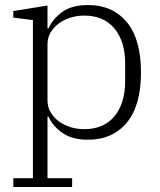

<svg xmlns="http://www.w3.org/2000/svg" viewBox="-20 -544 635 764"><path d="M33 165H111V-464L33 -474V-500L169 -522V-431H173Q190 -469 228 -496.5Q266 -524 330 -524Q428 -524 484.5 -456Q541 -388 541 -256Q541 -124 484.5 -56Q428 12 330 12Q267 12 228 -15.5Q189 -43 173 -80H169V165H267V200H33ZM315 -30Q393 -30 435.5 -81.5Q478 -133 478 -221V-291Q478 -379 435.5 -430.5Q393 -482 315 -482Q287 -482 261 -474Q235 -466 214.5 -451Q194 -436 181.5 -415Q169 -394 169 -367V-145Q169 -118 181.5 -97Q194 -76 214.5 -61Q235 -46 261 -38Q287 -30 315 -30Z"/></svg>

Font: IBM Plex Serif Light
Style: Regular
Weight: 300
Designer: Mike Abbink, Paul van der Laan, Pieter van Rosmalen
Foundry: Bold Monday
Version: Version 3.001